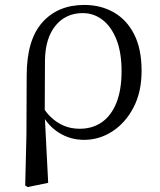

<svg xmlns="http://www.w3.org/2000/svg" viewBox="-20 -551 646 777"><path d="M82 200 87 -6 88 -245Q88 -389 151 -460Q214 -531 321 -531Q388 -531 440.5 -501Q493 -471 523 -412Q553 -353 553 -264Q553 -179 520.5 -116.5Q488 -54 435 -19.5Q382 15 320 15Q264 15 217.5 -14.5Q171 -44 145 -98H142L156 -113Q182 -74 219 -52Q256 -30 303 -30Q355 -30 393 -57Q431 -84 451.5 -136Q472 -188 472 -263Q472 -339 451 -391.5Q430 -444 394.5 -471Q359 -498 315 -498Q246 -498 204.5 -447Q163 -396 162 -306L161 -94V-85L175 189L92 206Z"/></svg>

Font: Noto Serif SC
Style: Regular
Weight: 400
Designer: Ryoko NISHIZUKA 西塚涼子 (kana & ideographs); Frank Grießhammer (Latin, Greek & Cyrillic); Wenlong ZHANG 张文龙 (bopomofo); San
Foundry: Adobe
Version: Version 2.002-H1;hotconv 1.1.0;makeotfexe 2.6.0